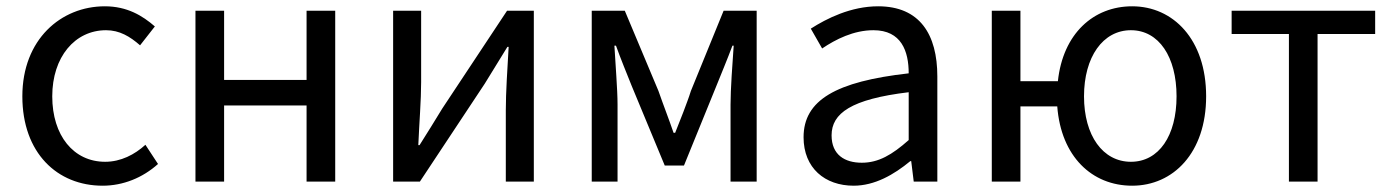

<svg xmlns="http://www.w3.org/2000/svg" viewBox="-20 -577 4417 610"><path d="M306 13C371 13 433 -12 482 -56L442 -117C408 -86 364 -63 314 -63C214 -63 146 -146 146 -271C146 -396 218 -481 317 -481C360 -481 393 -461 425 -433L472 -493C433 -527 384 -557 313 -557C174 -557 51 -452 51 -271C51 -91 162 13 306 13Z M601 0H692V-242H954V0H1045V-543H954V-323H692V-543H601Z M1229 0H1314L1520 -311C1540 -344 1571 -394 1592 -428H1596C1592 -357 1587 -284 1587 -227V0H1676V-543H1591L1385 -232C1365 -199 1334 -149 1313 -116H1309C1312 -186 1318 -259 1318 -316V-543H1229Z M1860 0H1942V-245C1942 -293 1935 -376 1932 -432H1937C1952 -390 1971 -344 1987 -304L2092 -51H2153L2256 -304C2272 -344 2291 -389 2307 -432H2311C2307 -376 2301 -293 2301 -245V0H2384V-543H2279L2175 -288C2168 -265 2159 -243 2151 -221L2125 -155H2120C2105 -199 2088 -242 2072 -288L1965 -543H1860Z M2692 13C2759 13 2820 -22 2872 -65H2875L2883 0H2958V-334C2958 -468 2902 -557 2770 -557C2683 -557 2606 -518 2556 -486L2592 -423C2635 -452 2692 -481 2755 -481C2844 -481 2867 -414 2867 -344C2636 -318 2533 -259 2533 -141C2533 -43 2601 13 2692 13ZM2718 -60C2664 -60 2622 -85 2622 -147C2622 -217 2684 -262 2867 -284V-132C2814 -85 2771 -60 2718 -60Z M3577 13C3707 13 3812 -91 3812 -271C3812 -452 3707 -557 3577 -557C3454 -557 3357 -470 3341 -319H3222V-543H3131V0H3222V-239H3339C3351 -80 3449 13 3577 13ZM3573 -63C3484 -63 3424 -146 3424 -271C3424 -396 3484 -481 3573 -481C3662 -481 3718 -396 3718 -271C3718 -146 3662 -63 3573 -63Z M4075 0H4166V-469H4349V-543H3893V-469H4075Z"/></svg>

Font: DAIFUKU Sans JP
Style: Regular
Weight: 400
Designer: Original font ‘Source Han Sans JP’ : Ryoko NISHIZUKA  (kana, bopomofo & ideographs); Paul D. Hunt (Latin, Greek & Cyrill
Foundry: Daifuku
Version: Version 1.001